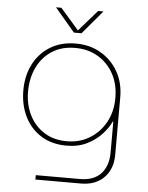

<svg xmlns="http://www.w3.org/2000/svg" viewBox="-60 -748 771 1000"><g transform="rotate(5 325.5 -248.5)"><path d="M163 203V180H394Q466 180 503.5 139.5Q541 99 541 28V-133H538Q524 -101 493 -67Q462 -33 416 -10Q370 13 309 13Q231 13 175 -22.5Q119 -58 89.5 -118.5Q60 -179 60 -255Q60 -331 90.5 -391Q121 -451 177.5 -486Q234 -521 312 -521Q386 -521 443.5 -487Q501 -453 533.5 -395Q566 -337 566 -263V38Q566 113 521.5 158Q477 203 401 203ZM309 -10Q375 -10 427.5 -42Q480 -74 510.5 -129.5Q541 -185 541 -257Q541 -327 512 -381Q483 -435 431 -466.5Q379 -498 310 -498Q240 -498 189.5 -465.5Q139 -433 112 -377Q85 -321 85 -249Q85 -183 112 -128.5Q139 -74 189 -42Q239 -10 309 -10ZM296 -577 192 -700H220L316 -590L412 -700H440L336 -577Z"/></g></svg>

Font: MuseoModerno Thin Thin
Style: Regular
Weight: 250
Version: Version 1.003